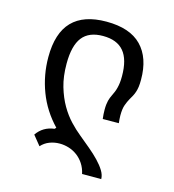

<svg xmlns="http://www.w3.org/2000/svg" viewBox="-107 -600 816 898"><g transform="rotate(15 301.0 -151.0)"><path d="M372.1 207.5Q366.2 180.2 352.5 159.4Q338.9 138.7 320.1 124.8Q301.3 110.8 279.3 104Q257.3 97.2 234.9 97.2Q209 97.2 185.8 106.2Q162.6 115.2 146 133.8L108.4 87.4Q138.2 43.5 193.4 36.6L199.7 29.8Q138.7 -33.7 108.4 -113.5Q78.1 -193.4 78.1 -280.3Q78.1 -396.5 133.3 -453.4Q188.5 -510.3 298.8 -510.3Q412.6 -510.3 468.5 -452.9Q524.4 -395.5 524.4 -289.6Q524.4 -269 522.5 -255.1Q520.5 -241.2 516.8 -230Q513.2 -218.8 507.8 -208.7Q502.4 -198.7 495.6 -187Q487.8 -173.3 481 -154.5Q474.1 -135.7 474.1 -103.5Q474.1 -93.8 474.9 -85Q475.6 -76.2 476.6 -66.4L398.9 -65.9Q396 -89.4 396 -109.9Q396 -124.5 397.2 -135.3Q398.4 -146 400.6 -154.5Q402.8 -163.1 405.5 -169.9Q408.2 -176.8 411.6 -183.6Q416.5 -193.8 420.7 -203.6Q424.8 -213.4 427.7 -224.9Q430.7 -236.3 432.4 -250Q434.1 -263.7 434.1 -282.2Q434.1 -363.3 401.1 -402.3Q368.2 -441.4 300.3 -441.4Q232.4 -441.4 200.4 -400.4Q168.5 -359.4 168.5 -272.5Q168.5 -210.4 182.6 -162.1Q196.8 -113.8 218.5 -76.4Q240.2 -39.1 266.4 -11.5Q292.5 16.1 316.9 35.6Q344.7 58.6 371.3 80.8Q397.9 103 418.7 124.8Q439.5 146.5 452.1 167.2Q464.8 188 464.8 207.5H372.1Z"/></g></svg>

Font: Hack
Style: Regular
Weight: 400
Monospace: yes
Designer: Christopher Simpkins
Foundry: Christopher Simpkins
Version: Version 2.019; ttfautohint (v1.4.1) -l 4 -r 80 -G 350 -x 0 -